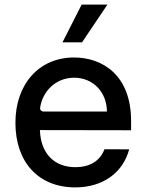

<svg xmlns="http://www.w3.org/2000/svg" viewBox="-20 -802 633 833"><path d="M251.1 -618.3H335.9L446 -782H334.2ZM301.1 -552.6C149.1 -552.6 46.9 -436.8 46.9 -269.2C46.9 -99.8 145.6 11 306.5 11C425.4 11 513.1 -51.8 540.5 -154.1L433.2 -154.5C414.1 -103 368.3 -76.7 307.5 -76.7C218 -76.7 157 -132.8 153.1 -237.6L548.7 -236.9V-277.7C548.7 -475.5 425.1 -552.6 301.1 -552.6ZM443.9 -318.2H169C159.8 -318.2 152.7 -325.3 154.1 -334.5C164.4 -405.5 221.2 -464.8 301.8 -464.8C384.6 -464.8 443.5 -401.3 443.9 -318.2Z"/></svg>

Font: RA Harald Medium
Style: Regular
Weight: 500
Designer: Rasmus Andersson
Foundry: rsms
Version: Version 3.000;hotconv 1.0.109;makeotfexe 2.5.65596